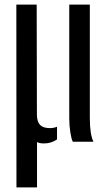

<svg xmlns="http://www.w3.org/2000/svg" viewBox="-20 -620 480 840"><path d="M52 200 51.5 -600H140.5L141.5 -117.5Q142 -87 155.5 -73.2Q169 -59.5 198.5 -59.5Q215 -59.5 229.5 -65.5V-10Q217 -1.5 203 3Q189 7.5 172.5 7.5Q152 7.5 142 1.5V200ZM298.5 0Q292.5 -11 287.8 -40.5Q283 -70 283 -102V-600H373V-104Q373 -31 389 0Z"/></svg>

Font: Big Shoulders Stencil Text Medium
Style: Regular
Weight: 500
Designer: Patric King
Foundry: XO Type Co
Version: Version 1.000